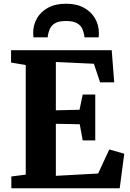

<svg xmlns="http://www.w3.org/2000/svg" viewBox="-20 -1013 698 1033"><path d="M118.5 -73.5V-663L39.5 -676.5V-743H581L594.5 -570H518.5L485 -670L280.5 -679.5V-419.5L408 -422.5L425 -504.5H492.5V-257.5H425L409 -344.5L280.5 -347V-67L508 -79.5L568 -209L648.5 -186L624 0H41V-63.5ZM335.5 -993Q392.5 -993 431.8 -971.2Q471 -949.5 491.5 -913.8Q512 -878 512 -836Q512 -829.5 511.8 -823.5Q511.5 -817.5 510.5 -812H434Q434 -814 434 -817.8Q434 -821.5 433 -825Q430 -840.5 422.8 -857.8Q415.5 -875 395.5 -887.5Q375.5 -900 335.5 -900Q295 -900 275.2 -887.5Q255.5 -875 248.2 -857.5Q241 -840 238 -825Q237.5 -821.5 237.2 -817.8Q237 -814 237 -812H160Q159.5 -817.5 159 -823.8Q158.5 -830 158.5 -836.5Q158.5 -878.5 178.8 -914.2Q199 -950 238.5 -971.5Q278 -993 335.5 -993Z"/></svg>

Font: Merriweather ExtraBold
Style: Regular
Weight: 800
Version: Version 2.100